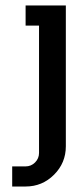

<svg xmlns="http://www.w3.org/2000/svg" viewBox="-20 -679 284 699"><path d="M122.1 -122.1V-585.9H73.2V-659.2H219.7V-146.5Q219.7 -85.9 176.8 -43Q133.8 0 73.2 0H24.4V-73.2H73.2Q93.3 -73.2 107.7 -87.6Q122.1 -102.1 122.1 -122.1Z"/></svg>

Font: Alegre Sans
Style: Regular
Weight: 400
Width: 3
Designer: GrandChaos9000
Version: Version 1.2.6 - August 1, 2014